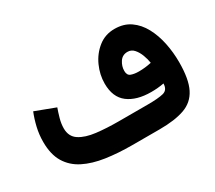

<svg xmlns="http://www.w3.org/2000/svg" viewBox="-109 -777 1109 989"><g transform="rotate(-30 446.0 -282.0)"><path d="M727.1 -194.8Q691.4 -188 651.4 -188Q564.9 -188 514.6 -226.1Q464.4 -264.2 464.4 -345.2Q464.4 -397.9 487.1 -448.2Q509.8 -498.5 551.3 -531.5Q592.8 -564.5 648.4 -564.5Q703.1 -564.5 741.7 -537.6Q780.3 -510.7 804.7 -465.3Q829.1 -419.9 840.6 -364Q852.1 -308.1 852.1 -250Q852.1 -148.4 824.7 -94.5Q797.4 -40.5 740 -20.3Q682.6 0 592.3 0H429.7Q345.2 0 273.9 -10.5Q202.6 -21 150.1 -47.4Q97.7 -73.7 68.8 -121.3Q40 -168.9 40 -243.2Q40 -287.1 49.8 -328.9Q59.6 -370.6 74.2 -406.2L191.9 -361.8Q183.6 -338.9 175 -308.6Q166.5 -278.3 166.5 -251Q166.5 -202.1 202.6 -178.7Q238.8 -155.3 298.8 -148.2Q358.9 -141.1 429.7 -141.1H602.1Q665 -141.1 695.8 -148.9Q726.6 -156.7 727.1 -194.8ZM648.9 -311.5Q686.5 -311.5 723.6 -319.8Q720.2 -343.3 710.7 -368.4Q701.2 -393.6 685.8 -411.1Q670.4 -428.7 647.5 -428.7Q617.2 -428.7 600.8 -404.1Q584.5 -379.4 584.5 -351.1Q584.5 -325.2 603.3 -318.4Q622.1 -311.5 648.9 -311.5Z"/></g></svg>

Font: Vazirmatn FD ExtraBold
Style: Regular
Weight: 800
Designer: Saber Rastikerdar
Foundry: Saber Rastikerdar
Version: Version 33.003